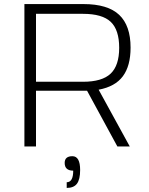

<svg xmlns="http://www.w3.org/2000/svg" viewBox="-20 -720 732 944"><path d="M557 0 408 -274H157V0H100V-700H390Q510 -700 566 -647Q622 -594 622 -486Q622 -396 584 -345Q546 -294 465 -279L618 0ZM157 -318H388Q482 -318 524 -358Q566 -398 566 -485Q566 -573 524.5 -612.5Q483 -652 388 -652H157ZM374 116Q374 162 358.5 183Q343 204 308 204V176Q340 176 340 119Q298 119 298 81Q298 48 336 48Q374 48 374 116Z"/></svg>

Font: Fivo Sans Light
Style: Regular
Weight: 300
Designer: Alexander Slobzheninov
Foundry: Alexander Slobzheninov
Version: 1.0